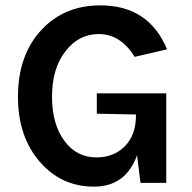

<svg xmlns="http://www.w3.org/2000/svg" viewBox="-20 -682 717 716"><path d="M600 0H504L491 -103Q449 14 330 14Q209 14 129 -78Q47 -172 47 -321Q47 -477 135 -571Q220 -662 354 -662Q535 -662 603 -498L482 -470Q430 -555 348 -555Q274 -555 225 -492Q174 -428 174 -321Q174 -219 220 -157Q265 -95 340 -95Q404 -95 445 -136Q487 -178 487 -251V-255L341 -258V-334H600Z"/></svg>

Font: Karla Neue
Style: Bold
Weight: 700
Designer: Jonathan Pinhorn
Foundry: PYRS Fontlab Ltd. / Made with FontLab
Version: Version 1.000;PS 001.001;hotconv 1.0.56